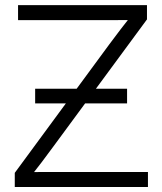

<svg xmlns="http://www.w3.org/2000/svg" viewBox="-20 -748 650 768"><path d="M39.1 0V-56.6L417 -570.3Q439.5 -600.6 462.9 -631.3Q486.3 -662.1 510.3 -691.9L517.6 -668Q477.1 -667.5 436.3 -667.5Q395.5 -667.5 354.5 -667.5H52.2V-727.5H567.9V-670.4L194.3 -163.1Q170.9 -130.9 146.7 -99.1Q122.6 -67.4 97.2 -35.2L89.4 -59.6Q129.4 -60.1 169.7 -60.1Q210 -60.1 250 -60.1H571.8V0ZM120.6 -334.5V-393.1H488.3V-334.5Z"/></svg>

Font: Inter 28pt Light
Style: Regular
Weight: 300
Designer: Rasmus Andersson
Foundry: rsms
Version: Version 4.001;git-66647c0bb